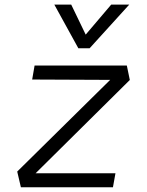

<svg xmlns="http://www.w3.org/2000/svg" viewBox="-20 -796 626 816"><path d="M531.7 -456.1 131.3 -59.6H470.7L460 0H68.8L53.2 -66.9L448.2 -456.5L116.7 -458L127 -517.6H519ZM313 -590.8 210.9 -776.4H282.7L344.2 -648.9L452.6 -776.4H529.3L360.8 -590.8Z"/></svg>

Font: Cascadia Mono Light
Style: Italic
Weight: 300
Italic angle: -10°
Monospace: yes
Designer: Aaron Bell
Foundry: Saja Typeworks
Version: Version 2404.023; ttfautohint (v1.8.4)